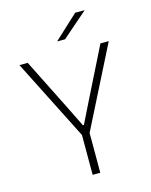

<svg xmlns="http://www.w3.org/2000/svg" viewBox="-122 -903 773 982"><g transform="rotate(-15 264.5 -412.0)"><path d="M282.5 -206H247L28 -639H72L209 -365.5L262 -258H267.5L320.5 -365.5L457 -639H501ZM285 0H244.5V-247H285ZM246 -706.5 373 -824H422V-823L287.5 -706H246Z"/></g></svg>

Font: Anek Devanagari Medium ExtraLight
Style: Regular
Weight: 250
Version: Version 1.003